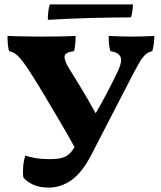

<svg xmlns="http://www.w3.org/2000/svg" viewBox="-20 -842 732 871"><path d="M200 9Q158 9 129 -5Q100 -19 86 -37Q83 -55 85 -84.5Q87 -114 95 -136Q113 -130 140.5 -125Q168 -120 206 -120Q254 -120 277.5 -132Q301 -144 318 -175Q285 -235 250 -294Q215 -353 184.5 -404.5Q154 -456 131 -492Q95 -550 71 -578Q47 -606 21 -610Q14 -635 14 -679Q30 -678 59.5 -677.5Q89 -677 119 -676.5Q149 -676 166 -676Q190 -676 235 -676.5Q280 -677 323 -679Q323 -655 321 -638.5Q319 -622 316 -610Q276 -605 273 -587.5Q270 -570 293 -532Q321 -487 340.5 -455Q360 -423 377 -393.5Q394 -364 414 -328Q464 -413 515 -520Q535 -562 527 -583Q519 -604 481 -610Q477 -622 475 -639Q473 -656 473 -679Q492 -678 523.5 -677Q555 -676 580 -676Q604 -676 633.5 -677Q663 -678 680 -679Q680 -659 677.5 -642Q675 -625 671 -610Q653 -606 640 -594.5Q627 -583 614 -561Q601 -539 582 -503L394 -139Q353 -60 305 -25.5Q257 9 200 9ZM583 -822Q583 -812 581 -795Q579 -778 574 -763Q490 -763 394 -760.5Q298 -758 197 -752Q197 -768 199 -788Q201 -808 206 -822Z"/></svg>

Font: Vollkorn ExtraBold
Style: Regular
Weight: 800
Designer: Friedrich Althausen
Foundry: Friedrich Althausen
Version: Version 5.000; ttfautohint (v1.8.3)